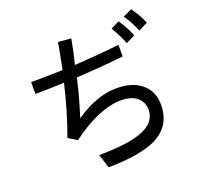

<svg xmlns="http://www.w3.org/2000/svg" viewBox="-145 -932 1211 1177"><g transform="rotate(-20 460.0 -343.5)"><path d="M100 -565Q152 -565 202 -566Q252 -567 306 -569Q314 -607 322.5 -651Q331 -695 339 -740L423 -733Q415 -690 406.5 -650Q398 -610 388 -572Q454 -576 529.5 -582Q605 -588 681 -597V-521Q597 -512 521 -506Q445 -500 373 -496Q361 -439 344.5 -380Q328 -321 307 -254Q382 -305 448.5 -328Q515 -351 578 -351Q685 -351 743 -299Q801 -250 801 -162Q801 -23 676 37Q571 86 368 88L339 -2Q433 -3 501.5 -11.5Q570 -20 615 -37Q719 -75 719 -160Q719 -210 681 -242Q645 -272 579 -272Q437 -272 248 -133L192 -167Q250 -328 288 -493Q249 -491 200 -489.5Q151 -488 100 -488ZM731 -732Q748 -708 764.5 -677Q781 -646 792 -619L733 -589Q722 -618 706.5 -648.5Q691 -679 676 -705ZM828 -775Q868 -723 891 -665L831 -635Q820 -664 804.5 -693Q789 -722 771 -748Z"/></g></svg>

Font: BM YEONSUNG
Style: Regular
Weight: 400
Designer: Bongjin Kim; Myungsoo Han; Jaehyun Keum; Jihee Min; Dokyung Lee; Chorong Kim; Jooyeon Kang; Sang-a Kim;
Foundry: Sandoll Communications Inc.
Version: Version 1.000;PS 1;hotconv 16.6.51;makeotf.lib2.5.65220